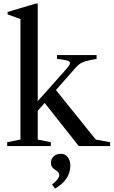

<svg xmlns="http://www.w3.org/2000/svg" viewBox="-20 -842 655 1107"><path d="M21.5 0V-22L98 -37.5V-732L24 -759V-773L186 -821.5H197.5V-37.5L273 -22V0ZM434 0 229.5 -258.5 293.5 -334 532 -37.5 615 -22V0ZM174.5 -177 166.5 -224 362 -443.5Q373 -455.5 378.2 -464.2Q383.5 -473 383.5 -479Q383.5 -487.5 368.5 -492.5Q353.5 -497.5 308.5 -502.5V-524.5H537V-502.5Q496.5 -495.5 474.5 -489.2Q452.5 -483 439.2 -473.2Q426 -463.5 411 -446ZM297 245.5 280 221Q298.5 208.5 310 193.8Q321.5 179 321.5 169.5Q321.5 156.5 314.2 149.5Q307 142.5 297.8 136.8Q288.5 131 281.2 122Q274 113 274 95.5Q274 74 290 59.2Q306 44.5 330.5 44.5Q355 44.5 370.2 64Q385.5 83.5 385.5 111.5Q385.5 154 363 187.2Q340.5 220.5 297 245.5Z"/></svg>

Font: Libre Caslon Text
Style: Regular
Weight: 400
Designer: Pablo Impallari, Rodrigo Fuenzalida, Katja Schimmel
Foundry: Pablo Impallari, Rodrigo Fuenzalida
Version: Version 2.000